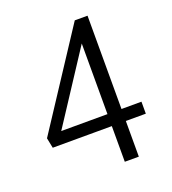

<svg xmlns="http://www.w3.org/2000/svg" viewBox="-125 -770 774 864"><g transform="rotate(-20 261.5 -337.5)"><path d="M325 0V-601.5H348L94.3 -213.6L83.6 -227.7L487.9 -228.4V-171L41.9 -170.2L32.1 -218.9L331.1 -675H392.2V0Z"/></g></svg>

Font: Yaldevi ExtraLight
Style: Regular
Weight: 200
Designer: Sol Matas, Rajitha Manaperi, Kosala Senevirathne
Foundry: Mooniak
Version: Version 1.100